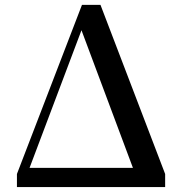

<svg xmlns="http://www.w3.org/2000/svg" viewBox="-20 -760 737 780"><path d="M311 -637.2 100.1 -78.1H520ZM61 0H48.8V-53.2L313 -740.2H388.2L650.9 -53.2V0Z"/></svg>

Font: Source Han Serif TW SemiBold
Style: Regular
Weight: 600
Designer: Ryoko NISHIZUKA Ë•øÂ°öÊ∂ºÂ≠ê (kana & ideographs); Frank Grie√ühammer (Latin, Greek & Cyrillic); Wenlong ZHANG Âº†ÊñáÈæô 
Foundry: Adobe
Version: Version 2.003;hotconv 1.1.1;makeotfexe 2.6.0